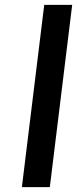

<svg xmlns="http://www.w3.org/2000/svg" viewBox="-20 -770 317 790"><path d="M70 0 162 -750H277L185 0Z"/></svg>

Font: Orkney Medium
Style: MediumItalic
Weight: 500
Designer: Samuel Oakes and Alfredo Marco Pradil
Foundry: Alfredo Marco Pradil
Version: 1.0; ttfautohint (v1.5)